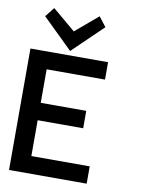

<svg xmlns="http://www.w3.org/2000/svg" viewBox="-94 -928 734 992"><g transform="rotate(10 273.0 -432.0)"><path d="M431.2 0H23.9V-637.2H431.2V-545.9H125V-370.1H363.8V-278.8H125V-90.8H431.2ZM228 -660.2 69.8 -814.9 108.9 -864.3 229 -763.2 347.2 -863.3 386.2 -813Z"/></g></svg>

Font: Anonymous Pro
Style: Bold
Weight: 700
Monospace: yes
Designer: Mark Simonson
Version: Version 1.003